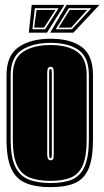

<svg xmlns="http://www.w3.org/2000/svg" viewBox="-20 -762 431 793"><path d="M189 11Q128 11 87.5 -5.5Q47 -22 27 -64.5Q7 -107 7 -185V-452Q7 -533 57 -567.5Q107 -602 189 -602Q271 -602 317.5 -568Q364 -534 364 -452V-186Q364 -107 345.5 -64.5Q327 -22 288.5 -5.5Q250 11 189 11ZM189 -6Q244 -6 278.5 -21Q313 -36 330 -75.5Q347 -115 347 -186V-452Q347 -525 305 -555Q263 -585 189 -585Q115 -585 69.5 -555Q24 -525 24 -452V-185Q24 -114 42.5 -75Q61 -36 97.5 -21Q134 -6 189 -6ZM189 -15Q136 -15 101.5 -29Q67 -43 50 -80Q33 -117 33 -185V-452Q33 -520 75.5 -548Q118 -576 189 -576Q259 -576 298.5 -548.5Q338 -521 338 -452V-186Q338 -118 322.5 -81Q307 -44 274.5 -29.5Q242 -15 189 -15ZM189 -100Q196 -100 199 -104.5Q202 -109 202 -125V-461Q202 -475 199.5 -480.5Q197 -486 189 -486Q182 -486 178.5 -480.5Q175 -475 175 -461V-125Q175 -100 189 -100ZM189 -108Q183 -108 183 -122V-465Q183 -477 189 -477Q194 -477 194 -465V-122Q194 -108 189 -108ZM255 -742H391L283 -627H187ZM99 -627 111 -742H246L174 -627ZM210 -641H277L357 -728H264ZM114 -641H166L222 -728H124ZM222 -648 268 -721H340L274 -648ZM121 -648 131 -721H209L162 -648Z"/></svg>

Font: Alumni Sans Collegiate One
Style: Regular
Weight: 400
Designer: Robert E. Leuschke
Foundry: Robert E. Leuschke
Version: Version 1.100